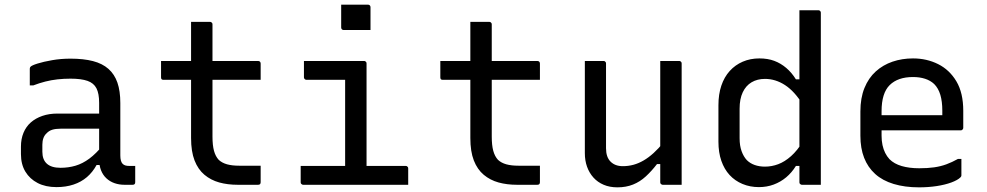

<svg xmlns="http://www.w3.org/2000/svg" viewBox="-20 -794 4240 825"><path d="M497 -351Q497 -323 497 -295Q497 -267 497 -238.5Q497 -210 497 -182Q497 -154 497 -126Q497 -113 499.5 -104Q502 -95 507 -90Q512 -85 519 -83Q526 -81 536 -81Q538 -81 540.5 -81Q543 -81 546 -81H561Q561 -63 561 -46Q561 -29 561 -11Q561 -5 558 -2.5Q555 0 550 0Q545 0 534.5 0Q524 0 515 0Q492 0 472 -7Q452 -14 437 -28Q422 -42 414 -62.5Q406 -83 406 -111Q406 -146 406 -183.5Q406 -221 406 -256Q406 -272 406 -288Q406 -304 406 -320Q406 -336 406 -352Q406 -392 394.5 -414.5Q383 -437 356 -446.5Q329 -456 283 -456Q254 -456 227 -453Q200 -450 174.5 -443.5Q149 -437 123 -427H108Q108 -445 108 -463Q108 -481 108 -499Q108 -502 109 -504Q110 -506 111 -507Q116 -513 141.5 -521Q167 -529 204.5 -535.5Q242 -542 283 -542Q339 -542 379.5 -531.5Q420 -521 446 -498Q472 -475 484.5 -439Q497 -403 497 -351ZM162 -142Q162 -108 181.5 -90.5Q201 -73 240 -73Q274 -73 304.5 -82Q335 -91 364 -112.5Q393 -134 424 -172V-85H395Q378 -54 353.5 -33Q329 -12 296 -1Q263 10 223 10Q176 10 142 -7.5Q108 -25 89 -56.5Q70 -88 70 -132V-164Q70 -197 81 -223.5Q92 -250 112.5 -268Q133 -286 162 -296Q191 -306 227 -306Q262 -306 294.5 -306Q327 -306 359 -306Q391 -306 424 -306Q433 -306 436.5 -295.5Q440 -285 441 -270Q442 -255 442 -241Q405 -241 373.5 -241Q342 -241 310 -241Q278 -241 240 -241Q219 -241 204.5 -236.5Q190 -232 180 -221Q171 -213 166.5 -200.5Q162 -188 162 -172Z M672 -532H1089Q1094 -532 1097 -529Q1100 -526 1100 -521Q1100 -509 1100 -497.5Q1100 -486 1100 -475Q1100 -464 1100 -451H683Q680 -451 678 -451.5Q676 -452 674.5 -453.5Q673 -455 672.5 -457Q672 -459 672 -462Q672 -475 672 -486Q672 -497 672 -508.5Q672 -520 672 -532ZM1100 -82Q1100 -65 1100 -47Q1100 -29 1100 -11Q1100 -6 1097.5 -3Q1095 0 1089 0Q1086 0 1076 0Q1066 0 1052.5 0Q1039 0 1026 0Q1013 0 1002 0Q958 0 922 -10Q886 -20 858.5 -43Q831 -66 816 -104.5Q801 -143 801 -201Q801 -251 801 -301Q801 -351 801 -400.5Q801 -450 801 -500Q801 -550 801 -600Q801 -625 801 -650Q801 -675 801 -700Q822 -700 842 -700Q862 -700 882 -700Q886 -700 888 -698.5Q890 -697 891.5 -695Q893 -693 893 -689Q893 -629 893 -569Q893 -509 893 -448.5Q893 -388 893 -327.5Q893 -267 893 -207Q893 -170 899.5 -146Q906 -122 920 -107Q934 -94 955.5 -88Q977 -82 1008 -82Q1021 -82 1034 -82Q1047 -82 1060 -82Q1073 -82 1086 -82Z M1463 -56V-96Q1463 -117 1463 -138.5Q1463 -160 1463 -181Q1463 -208 1463 -235Q1463 -262 1463 -289Q1463 -316 1463 -343Q1463 -370 1463 -397Q1463 -424 1463 -451H1448Q1423 -451 1398 -451Q1373 -451 1348 -451Q1323 -451 1297 -451Q1294 -451 1291.5 -452.5Q1289 -454 1287.5 -456.5Q1286 -459 1286 -462Q1286 -480 1286 -497Q1286 -514 1286 -532Q1329 -532 1372 -532Q1415 -532 1458 -532Q1501 -532 1544 -532Q1548 -532 1550 -530.5Q1552 -529 1553.5 -527Q1555 -525 1555 -521Q1555 -473 1555 -425.5Q1555 -378 1555 -331Q1555 -284 1555 -237.5Q1555 -191 1555 -145.5Q1555 -100 1555 -56ZM1272 -81H1723Q1727 -81 1729 -79.5Q1731 -78 1732.5 -76Q1734 -74 1734 -70Q1734 -58 1734 -46.5Q1734 -35 1734 -23.5Q1734 -12 1734 0H1283Q1280 0 1277.5 -1.5Q1275 -3 1273.5 -5Q1272 -7 1272 -11Q1272 -23 1272 -34.5Q1272 -46 1272 -57.5Q1272 -69 1272 -81ZM1446 -774Q1460 -774 1474.5 -774Q1489 -774 1503.5 -774Q1518 -774 1532.5 -774Q1547 -774 1561 -774Q1566 -774 1569 -771Q1572 -768 1572 -763V-665Q1558 -665 1543.5 -665Q1529 -665 1514.5 -665Q1500 -665 1485.5 -665Q1471 -665 1457 -665Q1452 -665 1449 -668Q1446 -671 1446 -676Z M1872 -532H2289Q2294 -532 2297 -529Q2300 -526 2300 -521Q2300 -509 2300 -497.5Q2300 -486 2300 -475Q2300 -464 2300 -451H1883Q1880 -451 1878 -451.5Q1876 -452 1874.5 -453.5Q1873 -455 1872.5 -457Q1872 -459 1872 -462Q1872 -475 1872 -486Q1872 -497 1872 -508.5Q1872 -520 1872 -532ZM2300 -82Q2300 -65 2300 -47Q2300 -29 2300 -11Q2300 -6 2297.5 -3Q2295 0 2289 0Q2286 0 2276 0Q2266 0 2252.5 0Q2239 0 2226 0Q2213 0 2202 0Q2158 0 2122 -10Q2086 -20 2058.5 -43Q2031 -66 2016 -104.5Q2001 -143 2001 -201Q2001 -251 2001 -301Q2001 -351 2001 -400.5Q2001 -450 2001 -500Q2001 -550 2001 -600Q2001 -625 2001 -650Q2001 -675 2001 -700Q2022 -700 2042 -700Q2062 -700 2082 -700Q2086 -700 2088 -698.5Q2090 -697 2091.5 -695Q2093 -693 2093 -689Q2093 -629 2093 -569Q2093 -509 2093 -448.5Q2093 -388 2093 -327.5Q2093 -267 2093 -207Q2093 -170 2099.5 -146Q2106 -122 2120 -107Q2134 -94 2155.5 -88Q2177 -82 2208 -82Q2221 -82 2234 -82Q2247 -82 2260 -82Q2273 -82 2286 -82Z M2573 -532Q2577 -532 2579 -530.5Q2581 -529 2582.5 -527Q2584 -525 2584 -521Q2584 -476 2584 -429.5Q2584 -383 2584 -336.5Q2584 -290 2584 -245Q2584 -200 2584 -157Q2584 -119 2603.5 -99.5Q2623 -80 2656 -80Q2680 -80 2702 -86Q2724 -92 2745.5 -104.5Q2767 -117 2788.5 -136.5Q2810 -156 2832 -183V-89H2803Q2780 -59 2755 -36Q2730 -13 2700 -1Q2670 11 2633 11Q2600 11 2574 0Q2548 -11 2530 -31Q2512 -51 2502.5 -77.5Q2493 -104 2493 -136Q2493 -181 2493 -225.5Q2493 -270 2493 -315.5Q2493 -361 2493 -405Q2493 -437 2493 -468.5Q2493 -500 2493 -532Q2513 -532 2533 -532Q2553 -532 2573 -532ZM2898 -532Q2902 -532 2904 -530.5Q2906 -529 2907.5 -527Q2909 -525 2909 -521Q2909 -451 2909 -380.5Q2909 -310 2909 -239.5Q2909 -169 2909 -99Q2909 -78 2909 -59.5Q2909 -41 2909 -25.5Q2909 -10 2909 0Q2895 0 2881.5 0Q2868 0 2854.5 0Q2841 0 2828 0Q2825 0 2822.5 -1.5Q2820 -3 2818.5 -5Q2817 -7 2817 -11Q2817 -98 2817 -185Q2817 -272 2817 -359Q2817 -446 2817 -532Q2832 -532 2845 -532Q2858 -532 2871.5 -532Q2885 -532 2898 -532Z M3243 -543Q3279 -543 3307 -532.5Q3335 -522 3358.5 -502Q3382 -482 3400 -453H3430V-344Q3394 -402 3353 -428.5Q3312 -455 3267 -455Q3234 -455 3209.5 -440.5Q3185 -426 3171.5 -397.5Q3158 -369 3158 -327V-200Q3158 -168 3166.5 -144.5Q3175 -121 3189 -106Q3203 -92 3223 -85Q3243 -78 3267 -78Q3296 -78 3324 -88.5Q3352 -99 3379 -123Q3406 -147 3430 -186V-81H3400Q3382 -52 3358 -32Q3334 -12 3304.5 -1Q3275 10 3241 10Q3203 10 3170.5 -3.5Q3138 -17 3115 -42Q3092 -67 3079.5 -103Q3067 -139 3067 -185V-342Q3067 -389 3079.5 -426Q3092 -463 3115.5 -489Q3139 -515 3171.5 -529Q3204 -543 3243 -543ZM3496 -750Q3500 -750 3502 -748.5Q3504 -747 3505.5 -745Q3507 -743 3507 -739Q3507 -662 3507 -582Q3507 -502 3507 -423Q3507 -344 3507 -267.5Q3507 -191 3507 -120Q3507 -86 3507 -55.5Q3507 -25 3507 0Q3497 0 3486.5 0Q3476 0 3466 0Q3456 0 3446 0Q3436 0 3426 0Q3423 0 3420.5 -1.5Q3418 -3 3416.5 -5Q3415 -7 3415 -11Q3415 -91 3415 -171Q3415 -251 3415 -330.5Q3415 -410 3415 -490Q3415 -570 3415 -650Q3415 -674 3415 -699Q3415 -724 3415 -750Q3425 -750 3435 -750Q3445 -750 3455 -750Q3465 -750 3475.5 -750Q3486 -750 3496 -750Z M3903 -543Q3962 -543 4011 -518.5Q4060 -494 4089.5 -444.5Q4119 -395 4119 -318V-245Q4119 -242 4117.5 -239.5Q4116 -237 4114 -235.5Q4112 -234 4108 -234H3849Q3832 -234 3815 -234Q3798 -234 3782 -234H3752L3739 -299H4029Q4029 -304 4029 -309Q4029 -314 4029 -319Q4029 -358 4020.5 -386.5Q4012 -415 3994 -433Q3978 -448 3955 -455.5Q3932 -463 3903 -463Q3838 -463 3803 -428.5Q3768 -394 3768 -316V-211Q3768 -189 3772 -170.5Q3776 -152 3783.5 -137Q3791 -122 3802 -110Q3822 -90 3854.5 -80.5Q3887 -71 3930 -71Q3966 -71 3994 -75Q4022 -79 4046.5 -88Q4071 -97 4096 -111H4111Q4111 -93 4111 -75Q4111 -57 4111 -40Q4111 -38 4110 -36Q4109 -34 4107 -32Q4095 -20 4068 -10Q4041 0 4005 5.5Q3969 11 3929 11Q3868 11 3820 -3.5Q3772 -18 3740.5 -46.5Q3709 -75 3693 -116Q3677 -157 3677 -211V-315Q3677 -373 3694.5 -416Q3712 -459 3743 -487Q3774 -515 3815 -529Q3856 -543 3903 -543Z"/></svg>

Font: Rec Mono Linear
Style: Regular
Weight: 400
Monospace: yes
Version: Version 1.085; ttfautohint (v1.8.4.7-5d5b)